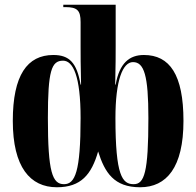

<svg xmlns="http://www.w3.org/2000/svg" viewBox="-20 -780 827 810"><path d="M220 10C322 10 366 -44 394 -141C422 -52 461 10 571 10C683 10 754 -74 754 -270C754 -465 696 -548 587 -548C527 -548 484 -515 468 -423H466C468 -502 468 -552 468 -586V-760H247V-750H256C306 -750 320 -736 320 -687V-586C320 -552 320 -502 322 -423H320C304 -515 273 -548 205 -548C95 -548 34 -463 34 -270C34 -75 107 10 220 10ZM250 -3C201 -3 182 -53 182 -282C182 -482 197 -524 246 -524C288 -524 320 -460 320 -282C320 -56 297 -3 250 -3ZM544 -3C496 -3 467 -38 467 -282C467 -442 498 -518 541 -518C588 -518 606 -462 606 -282C606 -52 589 -3 544 -3Z"/></svg>

Font: Noto Serif Display Condensed Extra
Style: Regular
Weight: 800
Width: 3
Designer: Monotype Design Team
Foundry: Monotype Imaging Inc.
Version: Version 1.900